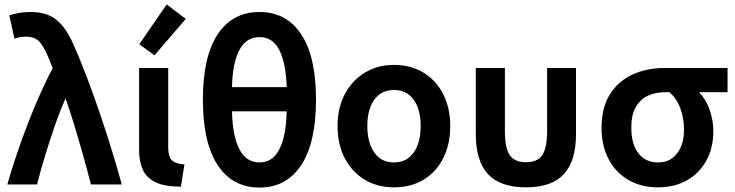

<svg xmlns="http://www.w3.org/2000/svg" viewBox="-20 -830 3306 864"><path d="M13 0Q40 -94 73.5 -188Q107 -282 143.5 -367.5Q180 -453 217 -524Q213 -533 209.5 -542Q206 -551 203 -559Q181 -614 160 -639.5Q139 -665 96 -665Q69 -665 45 -656L22 -761Q38 -766 62 -771Q86 -776 118 -776Q188 -776 230.5 -743.5Q273 -711 306 -640Q341 -562 374 -474.5Q407 -387 436 -300.5Q465 -214 488.5 -136.5Q512 -59 528 0H389Q375 -56 355.5 -125.5Q336 -195 315 -264.5Q294 -334 275 -387Q250 -332 226 -262Q202 -192 181 -123Q160 -54 147 0Z M794 10Q722 10 681 -9.5Q640 -29 623 -65.5Q606 -102 606 -153V-524H737V-166Q737 -128 751.5 -111Q766 -94 810 -90ZM675 -581 607 -631 730 -810 816 -745Z M1148 14Q1026 14 959.5 -87Q893 -188 893 -382Q893 -575 959.5 -675.5Q1026 -776 1148 -776Q1269 -776 1335.5 -675.5Q1402 -575 1402 -382Q1402 -188 1335.5 -87Q1269 14 1148 14ZM1024 -438H1270Q1267 -544 1237.5 -603.5Q1208 -663 1148 -663Q1087 -663 1056.5 -603.5Q1026 -544 1024 -438ZM1148 -99Q1208 -99 1238 -160Q1268 -221 1270 -329H1024Q1026 -221 1056.5 -160Q1087 -99 1148 -99Z M1753 13Q1678 13 1621 -21.5Q1564 -56 1531.5 -118Q1499 -180 1499 -263Q1499 -345 1532 -407Q1565 -469 1622.5 -503.5Q1680 -538 1753 -538Q1828 -538 1885 -503.5Q1942 -469 1974 -407Q2006 -345 2006 -263Q2006 -180 1974.5 -118Q1943 -56 1886.5 -21.5Q1830 13 1753 13ZM1753 -99Q1810 -99 1841.5 -143.5Q1873 -188 1873 -263Q1873 -338 1841.5 -381.5Q1810 -425 1753 -425Q1696 -425 1664.5 -381.5Q1633 -338 1633 -263Q1633 -188 1664.5 -143.5Q1696 -99 1753 -99Z M2347 13Q2231 13 2176 -46.5Q2121 -106 2121 -226V-524H2252V-240Q2252 -165 2273.5 -132.5Q2295 -100 2347 -100Q2399 -100 2420.5 -132.5Q2442 -165 2442 -240V-524H2572V-226Q2572 -106 2517.5 -46.5Q2463 13 2347 13Z M2941 13Q2866 13 2809 -19.5Q2752 -52 2719.5 -112.5Q2687 -173 2687 -255Q2687 -345 2724 -404.5Q2761 -464 2825 -494Q2889 -524 2971 -524H3254V-415H3126Q3158 -381 3174 -334Q3190 -287 3190 -240Q3190 -165 3159 -108Q3128 -51 3072 -19Q3016 13 2941 13ZM2941 -99Q2997 -99 3027.5 -140.5Q3058 -182 3058 -247Q3058 -299 3041 -344Q3024 -389 2992 -415H2970Q2932 -415 2898 -400.5Q2864 -386 2842.5 -351Q2821 -316 2821 -255Q2821 -181 2853 -140Q2885 -99 2941 -99Z"/></svg>

Font: Ubuntu Sans
Style: Bold
Weight: 700
Designer: Dalton Maag Ltd
Foundry: Dalton Maag Ltd
Version: Version 1.006; ttfautohint (v1.8.4.7-5d5b)